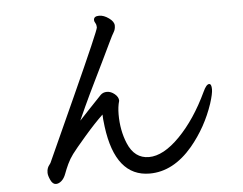

<svg xmlns="http://www.w3.org/2000/svg" viewBox="-52 -800 1104 873"><g transform="rotate(-5 500.0 -363.5)"><path d="M169 9Q154 9 144.5 -11.5Q135 -32 135 -45Q135 -58 138.5 -66.5Q142 -75 146 -79.5Q150 -84 152 -88Q154 -92 285 -381.5Q416 -671 416 -684Q416 -696 411 -704Q406 -712 406 -718Q406 -736 431 -736Q452 -736 475 -719.5Q498 -703 498 -685Q498 -668 490.5 -656Q483 -644 468 -612.5Q453 -581 430.5 -534.5Q408 -488 382 -435Q356 -382 332 -330Q308 -278 304 -268L349 -316Q395 -365 406.5 -376.5Q418 -388 436 -388Q454 -388 471 -374Q488 -360 488 -343Q480 -316 480 -281Q480 -208 505 -148Q535 -76 601 -76Q667 -76 742 -152.5Q817 -229 874 -350Q889 -383 902 -383Q913 -383 913 -358Q913 -338 899 -294Q864 -189 794 -105Q706 -1 598 -1Q442 -1 412 -231Q407 -270 407 -287Q369 -251 321.5 -196Q274 -141 258.5 -120Q243 -99 232.5 -76.5Q222 -54 214.5 -33.5Q207 -13 194.5 -2Q182 9 169 9Z"/></g></svg>

Font: LXGW WenKai Medium
Style: Regular
Weight: 500
Designer: LXGW / Fontworks Inc.
Foundry: LXGW / Fontworks Inc.
Version: Version 1.501; October 10, 2024